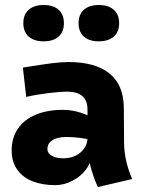

<svg xmlns="http://www.w3.org/2000/svg" viewBox="-20 -740 578 779"><path d="M377 19Q335 -73.2 335 -160.2V-294.9Q335 -333 313.7 -350.6Q292.5 -368.2 251 -368.2Q225.1 -368.2 176.5 -362.3Q127.9 -356.4 86.4 -346.7L72.8 -465.8Q147.9 -478 188.7 -483.2Q229.5 -488.3 257.3 -488.3Q367.7 -488.3 424.8 -441.4Q481.9 -394.5 482.4 -301.8L483.4 -161.1Q483.9 -88.9 516.1 -13.7ZM204.1 11.2Q153.3 11.2 113.5 -3.9Q73.7 -19 50.5 -50.8Q27.3 -82.5 27.3 -129.9Q27.3 -180.7 52.7 -217.8Q78.1 -254.9 125.2 -274.7Q172.4 -294.4 235.8 -294.4Q272.9 -294.4 311.3 -281.5Q349.6 -268.6 385.7 -243.2L387.2 -160.2Q361.8 -170.9 324.5 -177.5Q287.1 -184.1 248 -184.1Q212.4 -184.1 192.1 -170.9Q171.9 -157.7 172.4 -134.3Q172.4 -118.2 190.4 -107.9Q208.5 -97.7 236.8 -97.7Q265.6 -97.7 287.8 -108.9Q310.1 -120.1 322.5 -139.2Q335 -158.2 335 -180.2L350.1 -110.4Q350.1 -80.6 328.9 -52.2Q307.6 -23.9 273.4 -6.3Q239.3 11.2 204.1 11.2ZM157.2 -572.3Q118.2 -572.3 96.4 -591.6Q74.7 -610.8 74.7 -646Q74.7 -681.2 96.4 -700.4Q118.2 -719.7 157.2 -719.7Q196.3 -719.7 217.8 -700.4Q239.3 -681.2 239.3 -646Q239.3 -610.8 217.8 -591.6Q196.3 -572.3 157.2 -572.3ZM380.9 -572.3Q341.8 -572.3 320.3 -591.6Q298.8 -610.8 298.8 -646Q298.8 -681.2 320.3 -700.4Q341.8 -719.7 380.9 -719.7Q419.9 -719.7 441.7 -700.4Q463.4 -681.2 463.4 -646Q463.4 -610.8 441.7 -591.6Q419.9 -572.3 380.9 -572.3Z"/></svg>

Font: DavidDev Light
Style: Regular
Weight: 300
Designer: David.dev
Foundry: David.dev
Version: Version 1.001;FEAKit 1.0